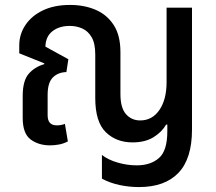

<svg xmlns="http://www.w3.org/2000/svg" viewBox="-20 -579 877 778"><path d="M543 179Q504 179 465.5 171Q427 163 393 145V49Q419 69 457.5 80Q496 91 534 91Q590 91 624 61.5Q658 32 658 -47V-74H653Q636 -44 602 -23Q568 -2 517 -2Q451 -2 408.5 -43.5Q366 -85 366 -182V-358Q366 -403 351.5 -428Q337 -453 313.5 -463.5Q290 -474 263 -474Q220 -474 192.5 -452.5Q165 -431 164 -390L257 -339L249 -287Q215 -286 194 -265Q173 -244 173 -194V-112Q173 -71 210 -71Q228 -71 243 -77L255 -6Q238 3 219.5 6.5Q201 10 183 10Q136 10 104 -14Q72 -38 72 -101V-190Q72 -251 95.5 -279Q119 -307 159 -319L160 -322L58 -363V-395Q58 -440 83 -477.5Q108 -515 154 -537Q200 -559 264 -559Q321 -559 367 -539.5Q413 -520 440.5 -478Q468 -436 468 -368V-198Q468 -142 490.5 -116.5Q513 -91 548 -91Q597 -91 626 -133.5Q655 -176 655 -246V-548H758V-54Q758 64 703 121.5Q648 179 543 179Z"/></svg>

Font: Noto Sans Thai SemCond Med
Style: Regular
Weight: 500
Width: 4
Designer: Monotype Design Team
Foundry: Monotype Imaging Inc.
Version: Version 2.002; ttfautohint (v1.8.4.7-5d5b)